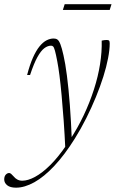

<svg xmlns="http://www.w3.org/2000/svg" viewBox="-103 -628 557 910"><path d="M39.5 -272.5H25.5Q38.5 -322 53.2 -355Q68 -388 84.2 -408Q100.5 -428 117.5 -436.8Q134.5 -445.5 151.5 -445.5Q162 -445.5 169.2 -440.5Q176.5 -435.5 183.2 -418.5Q190 -401.5 198 -365.5Q206.5 -329 214.2 -269.5Q222 -210 228 -131.5Q234 -53 237.5 40L207 85.5Q203.5 9.5 198.8 -56.5Q194 -122.5 189 -176.2Q184 -230 178.8 -270.8Q173.5 -311.5 168.5 -337Q162 -371.5 157.5 -387.5Q153 -403.5 149 -407.5Q145 -411.5 139 -411.5Q123 -411.5 107 -399.5Q91 -387.5 74.2 -357.2Q57.5 -327 39.5 -272.5ZM213 58 227 37Q265 -21 293.8 -81.8Q322.5 -142.5 342.2 -204Q362 -265.5 371.2 -324Q380.5 -382.5 379 -435.5Q385 -437 391.5 -437.8Q398 -438.5 402.5 -438.5Q411.5 -438.5 414.2 -435.5Q417 -432.5 417 -422Q417 -392.5 409.2 -352Q401.5 -311.5 386.8 -264.8Q372 -218 351.5 -168Q331 -118 305.8 -67.8Q280.5 -17.5 251.5 29Q203 106.5 154.5 158.2Q106 210 59.8 235.8Q13.5 261.5 -27 261.5Q-55 261.5 -69 250Q-83 238.5 -83 222.5Q-83 208 -75.8 200Q-68.5 192 -59.5 192Q-55 192 -49.8 196.5Q-44.5 201 -38 208.5Q-32 216.5 -21.5 222.5Q-11 228.5 2.5 228.5Q29.5 228.5 63.2 210.2Q97 192 135 154.5Q173 117 213 58ZM195 -581 203.5 -608H425.5L417 -581Z"/></svg>

Font: Newsreader 24pt ExtraLight
Style: Italic
Weight: 250
Italic angle: -17°
Designer: Hugues Gentile
Foundry: Production Type
Version: Version 1.003